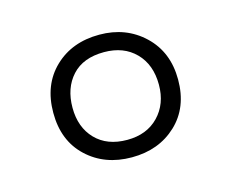

<svg xmlns="http://www.w3.org/2000/svg" viewBox="-54 -796 512 425"><g transform="rotate(-15 202.0 -583.5)"><path d="M202 -443Q140 -443 99.5 -481Q59 -519 59 -583Q59 -647 99 -685.5Q139 -724 202 -724Q263 -724 304 -685Q345 -646 345 -583Q345 -519 304.5 -481Q264 -443 202 -443ZM202 -483Q247 -483 274 -511Q301 -539 301 -583Q301 -629 274 -656.5Q247 -684 202 -684Q154 -684 128.5 -656Q103 -628 103 -583Q103 -538 129.5 -510.5Q156 -483 202 -483Z"/></g></svg>

Font: Noto Sans Arabic UI SmCn Lt
Style: Regular
Weight: 300
Width: 4
Designer: Monotype Design Team, Nadine Chahine and Nizar Qandah
Foundry: Monotype Imaging Inc.
Version: Version 2.010; ttfautohint (v1.8.4.7-5d5b)